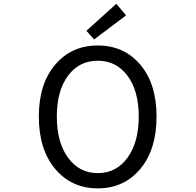

<svg xmlns="http://www.w3.org/2000/svg" viewBox="-20 -989 1040 1021"><path d="M186.5 -369.1Q186.5 -543 273.4 -645Q360.4 -747.1 500 -747.1Q639.6 -747.1 726.1 -645Q812.5 -543 812.5 -369.1Q812.5 -194.3 726.1 -90.8Q639.6 12.7 500 12.7Q360.4 12.7 273.4 -90.8Q186.5 -194.3 186.5 -369.1ZM500 -666Q400.4 -666 341.3 -585.9Q282.2 -505.9 282.2 -369.1Q282.2 -232.4 341.8 -150.4Q401.4 -68.4 500 -68.4Q598.6 -68.4 658.2 -150.4Q717.8 -232.4 717.8 -369.1Q717.8 -505.9 658.2 -585.9Q598.6 -666 500 -666ZM480.5 -779.3 439.5 -825.2 598.6 -968.8 650.4 -907.2Z"/></svg>

Font: GenEi Gothic M Regular
Style: Regular
Weight: 400
Designer: o_tamon (Modified); [Source Han Sans]
Ryoko NISHIZUKA  (kana & ideographs); Paul D. Hunt (Latin, Greek & Cyrillic); Wenl
Version: Version 1.1a;Original Version 1.004